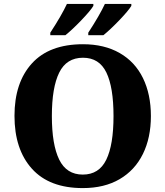

<svg xmlns="http://www.w3.org/2000/svg" viewBox="-20 -951 845 981"><path d="M54 -359Q54 -529 143 -627Q232 -725 404 -725Q513 -725 591.5 -680Q670 -635 710.5 -552Q751 -469 751 -358Q751 -247 710 -164Q669 -81 591 -35.5Q513 10 403 10Q232 10 143 -89Q54 -188 54 -359ZM560 -358Q560 -505 523.5 -580.5Q487 -656 404 -656Q320 -656 282.5 -580Q245 -504 245 -358Q245 -212 282.5 -135.5Q320 -59 403 -59Q486 -59 523 -135Q560 -211 560 -358ZM237 -784Q295 -873 322 -931H457V-921Q442 -896 395.5 -847.5Q349 -799 314 -771H237ZM431 -784Q489 -873 516 -931H651V-921Q636 -896 589.5 -847.5Q543 -799 508 -771H431Z"/></svg>

Font: Noto Serif ExtraBold
Style: Regular
Weight: 800
Designer: Monotype Design Team
Foundry: Monotype Imaging Inc.
Version: Version 1.001